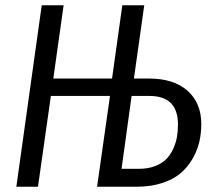

<svg xmlns="http://www.w3.org/2000/svg" viewBox="-20 -708 806 728"><path d="M544.9 -410.2Q639.2 -410.2 691.2 -363.8Q743.2 -317.4 743.2 -237.8Q743.2 -201.7 735.4 -168.7Q727.5 -135.7 709.2 -104.5Q690.9 -73.2 663.6 -50.3Q636.2 -27.3 593.8 -13.7Q551.3 0 498 0H348.1L397 -344.2H172.9L124 0H42L138.2 -688H221.2L182.1 -410.2H404.8L443.8 -688H526.9L487.8 -410.2ZM506.8 -67.9Q541 -67.9 567.6 -78.1Q594.2 -88.4 610.4 -104.7Q626.5 -121.1 636.7 -143.6Q647 -166 650.9 -188.5Q654.8 -210.9 654.8 -235.8Q654.8 -344.2 546.9 -344.2H479L440.9 -67.9Z"/></svg>

Font: Fira Sans Compressed Book
Style: Italic
Weight: 350
Width: 3
Italic angle: -8°
Designer: Carrois Corporate & Edenspiekermann AG
Foundry: Carrois Corporate GbR & Edenspiekermann AG
Version: Version 4.203;PS 004.203;hotconv 1.0.88;makeotf.lib2.5.64775